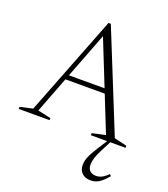

<svg xmlns="http://www.w3.org/2000/svg" viewBox="-172 -801 1031 1179"><g transform="rotate(20 343.0 -212.0)"><path d="M184 -269V-299.5H488.5V-269ZM610.5 -33 692.5 -13.5V0H466V-13.5L553 -32.5L317.5 -622.5H337.5L111 -32.5L196 -13.5V0H-5.5V-13.5L77.5 -32.5L332 -685H347ZM560 63.5Q539.5 103 532.5 126.5Q525.5 150 525.5 171Q525.5 197 540.5 210.5Q555.5 224 580 224Q599 224 617.2 215.2Q635.5 206.5 658 184L667.5 194.5Q646.5 219.5 629 234.2Q611.5 249 594.8 255.2Q578 261.5 558.5 261.5Q523 261.5 502 241.8Q481 222 481 188.5Q481 172.5 485 156.5Q489 140.5 500.2 117.8Q511.5 95 534 60L581.5 -14.5H600Z"/></g></svg>

Font: Newsreader 24pt Light
Style: Regular
Weight: 300
Designer: Hugues Gentile
Foundry: Production Type
Version: Version 1.003